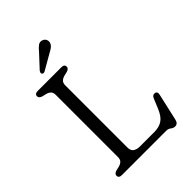

<svg xmlns="http://www.w3.org/2000/svg" viewBox="-263 -1001 1129 1129"><g transform="rotate(-45 301.5 -436.5)"><path d="M280 -658 256 -652.5Q238.5 -648 228.2 -638Q218 -628 218 -608.5V-90Q218 -44 276 -44H394Q434.5 -44 461.2 -62Q488 -80 507.5 -128L532 -187Q541 -207 558 -204Q577.5 -200.5 571 -175L533 -7Q526.5 19.5 504 19.5Q490.5 19.5 478.2 9.8Q466 0 450 0H80.5Q55 0 55 -20Q55 -35 77 -42L101 -47.5Q119 -52 129 -62Q139 -72 139 -91.5V-608.5Q139 -628 129 -638Q119 -648 101 -652.5L77 -658Q55 -665 55 -680Q55 -700 80.5 -700H277Q302 -700 302 -680Q302 -665 280 -658ZM245.5 -854Q262.5 -875 277 -886Q291.5 -897 309 -891.5Q323.5 -886.5 329.5 -874.2Q335.5 -862 331.5 -849Q327.5 -835.5 315.5 -826Q303.5 -816.5 285.5 -807.5L189 -752Q176.5 -746 169.5 -754.5Q165.5 -759.5 167.5 -765Q169.5 -770.5 173 -776Z"/></g></svg>

Font: Fraunces 9pt S100 Light
Style: Regular
Weight: 300
Version: Version 1.000; ttfautohint (v1.8.3)